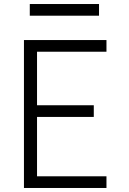

<svg xmlns="http://www.w3.org/2000/svg" viewBox="-20 -934 640 954"><path d="M99 0V-735H509V-677H164V-411H446V-353H164V-58H509V0ZM128 -856V-914H472V-856Z"/></svg>

Font: Iosevka Aile Custom Light
Style: Regular
Weight: 300
Designer: Belleve Invis
Foundry: Belleve Invis
Version: Version 17.0.2; ttfautohint (v1.8.3)